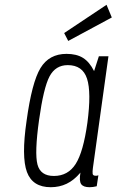

<svg xmlns="http://www.w3.org/2000/svg" viewBox="-20 -772 487 802"><path d="M393 -537 373 -475Q354 -513 327 -530Q300 -547 258 -547Q185 -547 149 -487.5Q113 -428 91 -267Q69 -117 92.5 -53.5Q116 10 192 10Q228 10 258.5 -4.5Q289 -19 316 -51Q310 -16 319 -3Q328 10 354 10Q362 10 368.5 9Q375 8 384 6L391 -40Q386 -38 383.5 -38Q381 -38 379 -38Q368 -38 367 -46.5Q366 -55 368 -70L433 -537ZM345 -259Q328 -137 296 -87Q264 -37 205 -37Q149 -37 136.5 -85Q124 -133 143 -270Q162 -406 187 -453Q212 -500 263 -500Q325 -500 343.5 -443.5Q362 -387 345 -259ZM265 -601 447 -699 425 -752 248 -634Z"/></svg>

Font: Secuela Light
Style: Italic
Weight: 300
Italic angle: -8°
Designer: Fernando Haro
Foundry: deFharo
Version: Version 1.708